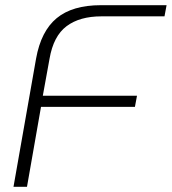

<svg xmlns="http://www.w3.org/2000/svg" viewBox="-20 -720 662 740"><path d="M119 -494Q138 -600 198.5 -650Q259 -700 369 -700H622L614 -657H371Q287 -657 236.5 -619Q186 -581 171 -494L145 -351H508L500 -308H138L84 0H32Z"/></svg>

Font: KoHo Light
Style: Italic
Weight: 300
Italic angle: -10°
Version: Version 1.000; ttfautohint (v1.6)